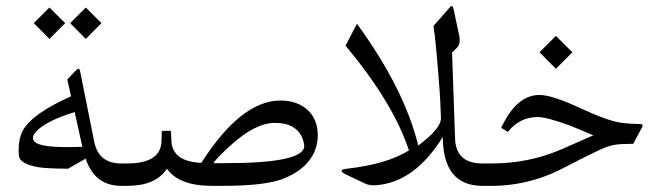

<svg xmlns="http://www.w3.org/2000/svg" viewBox="-20 -604 2138 624"><path d="M258.8 -579.6 309.6 -528.8 258.8 -477.5 208 -528.8ZM140.6 -579.6 191.9 -528.8 140.6 -477.5 89.8 -528.8ZM373 -72.8H380.9Q395 -72.8 395 -37.1V-34.7Q395 0 380.9 0H373.5Q288.1 0 258.3 -88.4L201.2 -55.7Q126.5 -56.2 102.1 -61Q44.4 -71.8 41.5 -97.7Q38.1 -136.2 47.9 -165.5Q68.8 -228 210.9 -291L198.7 -345.7L228.5 -377Q237.3 -386.2 240.2 -373L286.1 -144Q300.3 -72.8 373 -72.8ZM92.3 -143.6Q108.9 -126 197.8 -126Q231.9 -126 247.6 -127L222.7 -239.7Q131.8 -211.9 99.1 -178.2Q79.1 -157.7 92.3 -143.6Z M668.9 0Q561.5 0 522.5 -55.7Q486.3 0 393.6 0H377.9Q349.1 0 349.1 -34.2V-38.1Q349.1 -72.8 377.9 -72.8H393.6Q502.9 -72.8 504.9 -145.5L505.9 -178.7H535.6L537.1 -145.5Q540.5 -79.1 634.3 -74.7Q763.7 -277.3 891.6 -277.3Q946.8 -277.3 981 -245.6Q1012.7 -214.8 1012.7 -164.6Q1012.7 -124.5 992.2 -92.8Q964.4 -48.3 899.9 -22.9Q840.8 0 704.6 0ZM673.3 -73.7H707Q968.3 -73.2 968.8 -129.4Q968.3 -139.2 963.9 -152.3Q943.8 -204.6 873.5 -204.6Q810.1 -204.6 731 -132.8Q686 -92.3 673.3 -73.7Z M1547.4 -72.8Q1547.4 -72.8 1562 -72.8Q1576.2 -72.8 1576.2 -37.1V-34.7Q1576.2 0 1562 0H1547.4Q1420.4 0 1418.9 -158.7Q1327.1 -10.7 1201.7 -2Q1181.6 -0.5 1168 -6.8L1108.9 -34.7Q1071.8 -51.8 1107.4 -55.7Q1237.3 -70.3 1309.1 -115.2Q1258.3 -269.5 1103 -455.6L1140.1 -526.9Q1294.4 -314.9 1339.4 -130.9Q1414.1 -187 1413.1 -220.7Q1410.6 -286.1 1409.2 -303.7Q1396.5 -475.1 1388.7 -519.5L1442.4 -580.6Q1450.7 -590.3 1454.1 -574.2L1472.2 -489.7Q1478 -461.4 1465.3 -449.2L1449.2 -433.1L1459 -153.3Q1461.9 -72.8 1547.4 -72.8Z M1786.6 -487.3 1840.3 -434.1 1786.6 -380.4 1733.4 -434.1ZM1578.6 -72.8Q1698.7 -72.8 1804.7 -118.7L1908.2 -164.1Q1846.2 -190.9 1827.1 -197.8Q1755.9 -223.6 1727.1 -223.6Q1669.4 -223.6 1630.4 -175.3L1608.9 -188.5Q1658.7 -295.9 1733.9 -295.4Q1774.9 -294.9 1865.2 -252.9Q1956.5 -210.4 1999 -205.1Q2027.8 -201.2 2061.5 -200.7Q2072.3 -200.7 2066.4 -189.9L2038.1 -136.7Q2016.1 -136.2 2000 -135.7Q1964.4 -134.3 1928.2 -116.7Q1856 -82 1824.2 -64.5Q1705.1 0 1578.6 0H1558.1Q1529.3 0 1529.3 -34.2V-38.1Q1529.3 -72.8 1558.1 -72.8Z"/></svg>

Font: Parastoo Print
Style: Print
Weight: 400
Foundry: Saber Rastikerdar (saber.rastikerdar@gmail.com)
Version: Version 1.0.0-alpha5